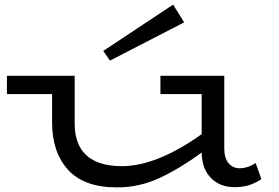

<svg xmlns="http://www.w3.org/2000/svg" viewBox="-20 -800 1210 833"><path d="M1114 -23Q1089 -6 1061.5 3Q1034 12 997 12Q935 12 895.5 -27.5Q856 -67 855 -138Q759 -68 671.5 -27.5Q584 13 488 13Q344 13 275 -63.5Q206 -140 206 -269V-392H10V-471H304V-265Q304 -80 508 -79Q660 -79 855 -218V-392H676V-471H953V-157Q953 -113 972 -91.5Q991 -70 1019 -70Q1055 -70 1089 -93ZM457 -537 779 -703 731 -780 428 -579Z"/></svg>

Font: BioRhyme Expanded
Style: Regular
Weight: 400
Width: 7
Designer: Aoife Mooney
Foundry: Aoife Mooney Type
Version: Version 1.001